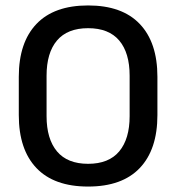

<svg xmlns="http://www.w3.org/2000/svg" viewBox="-20 -672 647 705"><path d="M303.5 13Q178.5 13 113.8 -55Q49 -123 49 -249.5V-390Q49 -516 113.8 -584Q178.5 -652 303.5 -652Q428.5 -652 493.2 -584Q558 -516 558 -390V-249.5Q558 -123 493.2 -55Q428.5 13 303.5 13ZM303.5 -70.5Q379.5 -70.5 417.8 -116.2Q456 -162 456 -245.5V-394Q456 -478 417.8 -523.2Q379.5 -568.5 303.5 -568.5Q227.5 -568.5 189.2 -523.2Q151 -478 151 -394V-245.5Q151 -162 189.2 -116.2Q227.5 -70.5 303.5 -70.5Z"/></svg>

Font: Anek Latin Medium Medium
Style: Regular
Weight: 500
Version: Version 1.003